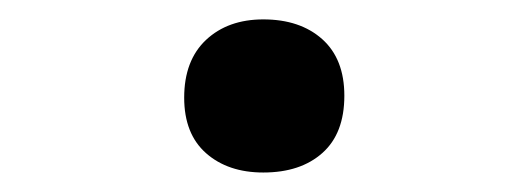

<svg xmlns="http://www.w3.org/2000/svg" viewBox="-20 -545 540 199"><path d="M252.9 -366.2Q216.3 -366.2 193.6 -386.2Q170.9 -406.2 170.9 -443.8Q170.9 -482.4 193.6 -503.7Q216.3 -524.9 252.9 -524.9Q291 -524.9 314 -504.4Q336.9 -483.9 336.9 -445.8Q336.9 -406.7 314.2 -386.5Q291.5 -366.2 252.9 -366.2Z"/></svg>

Font: Literata Book SemiBold
Style: Regular
Weight: 600
Designer: Latin by Veronika Burian and Jose Scaglione. Greek by Irene Vlachou. Cyrillic by Vera Evstafieva
Foundry: TypeTogether
Version: Version 2.003;PS 002.003;hotconv 1.0.88;makeotf.lib2.5.64775